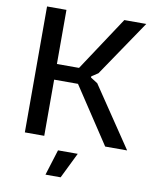

<svg xmlns="http://www.w3.org/2000/svg" viewBox="-101 -815 889 1111"><g transform="rotate(10 343.0 -260.0)"><path d="M84 -740H198V-422H328L538 -740H667L444 -411L406 -386V-379L447 -353L685 0H556L338 -330H198V0H84ZM291 69H407L333 220H244Z"/></g></svg>

Font: EncodeSans
Style: Medium
Weight: 500
Designer: Pablo Impallari, Andres Torresi
Foundry: Pablo Impallari, Andres Torresi
Version: Version 1.000; ttfautohint (v1.4.1)